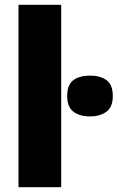

<svg xmlns="http://www.w3.org/2000/svg" viewBox="-20 -780 490 800"><path d="M235 -760H57V0H235ZM260 -380Q260 -334 286 -314.5Q312 -295 355 -295Q397 -295 423.5 -314.5Q450 -334 450 -380Q450 -427 424 -446Q398 -465 355 -465Q311 -465 285.5 -446Q260 -427 260 -380Z"/></svg>

Font: Noto Sans UI SemiCondensed Black
Style: Regular
Weight: 900
Width: 4
Designer: Monotype Design Team
Foundry: Monotype Imaging Inc.
Version: 1.001